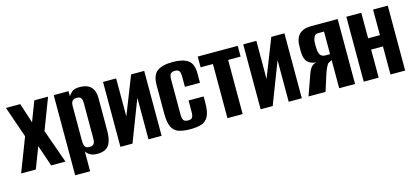

<svg xmlns="http://www.w3.org/2000/svg" viewBox="-54 -901 3071 1414"><g transform="rotate(-15 1481.0 -194.0)"><path d="M1 0 100 -257 18 -495H127L176 -343L234 -495H339L248 -257L339 0H230L175 -162L113 0Z M382 116V-495H495V-456Q505 -473 523 -488Q541 -503 582 -503Q617 -503 642 -491.5Q667 -480 681 -454.5Q695 -429 695 -385V-145Q695 -90 683 -56.5Q671 -23 646 -8.5Q621 6 582 6Q547 6 526.5 -6.5Q506 -19 496 -35V116ZM539 -58Q554 -58 562 -62.5Q570 -67 574.5 -75Q579 -83 580 -93.5Q581 -104 581 -117V-373Q581 -386 580 -397Q579 -408 574.5 -416Q570 -424 562 -428Q554 -432 539 -432Q525 -432 516.5 -427.5Q508 -423 503.5 -415.5Q499 -408 497.5 -399Q496 -390 496 -383V-114Q496 -97 499.5 -84Q503 -71 512 -64.5Q521 -58 539 -58Z M758 0V-495H858V-205L972 -495H1072V0H972V-317Q941 -237 911 -158.5Q881 -80 850 0Z M1291 8Q1240 8 1204.5 -3Q1169 -14 1151 -48.5Q1133 -83 1133 -152V-370Q1133 -446 1172 -475Q1211 -504 1290 -504Q1368 -504 1407 -476.5Q1446 -449 1446 -377V-304H1331V-383Q1331 -412 1322.5 -424.5Q1314 -437 1290 -437Q1266 -437 1256.5 -424.5Q1247 -412 1247 -383V-115Q1247 -84 1256.5 -71.5Q1266 -59 1291 -59Q1314 -59 1322.5 -71Q1331 -83 1331 -115V-200H1446V-152Q1446 -84 1428 -49Q1410 -14 1375.5 -3Q1341 8 1291 8Z M1574 0V-413H1480V-495H1785V-413H1690V0Z M1827 0V-495H1927V-205L2041 -495H2141V0H2041V-317Q2010 -237 1980 -158.5Q1950 -80 1919 0Z M2192 0 2250 -163Q2263 -197 2278.5 -211Q2294 -225 2314 -227Q2268 -231 2245.5 -256Q2223 -281 2223 -337V-372Q2223 -434 2253.5 -464.5Q2284 -495 2343 -495H2547V0H2426V-215L2394 -197Q2380 -175 2369.5 -147Q2359 -119 2349 -85L2322 0ZM2388 -260H2426V-432H2376Q2358 -432 2348.5 -411.5Q2339 -391 2339 -364V-343Q2339 -295 2352 -277.5Q2365 -260 2388 -260Z M2613 0V-495H2727V-300H2817V-495H2929V0H2817V-214H2727V0Z"/></g></svg>

Font: Alumni Sans
Style: Bold
Weight: 700
Designer: Robert E. Leuschke
Foundry: Robert E. Leuschke
Version: Version 1.018